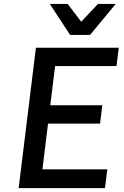

<svg xmlns="http://www.w3.org/2000/svg" viewBox="-20 -974 640 994"><path d="M76.5 0 166 -727H595L583 -632H215L271 -678.5L236 -394.5L190 -429H509.5L498 -334H201L233.5 -373L192.5 -39L149.5 -97.5H535.5L523.5 0ZM343 -793 238 -953.5H330.5L400.5 -861.5L487 -953.5H579L446 -793Z"/></svg>

Font: Spline Sans Mono Medium
Style: Italic
Weight: 500
Italic angle: -4°
Monospace: yes
Designer: Eben Sorkin, Mirko Velimirovic
Foundry: Sorkin Type
Version: Version 1.004